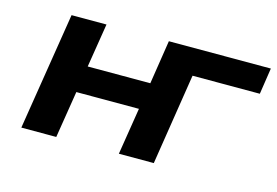

<svg xmlns="http://www.w3.org/2000/svg" viewBox="-72 -646 1141 791"><g transform="rotate(15 498.0 -250.5)"><path d="M66 0 146 -501H295L265 -314H532L561 -501H996L979 -389H692L631 0H482L514 -200H247L215 0Z"/></g></svg>

Font: Nunito Sans 7pt Expanded
Style: Bold Italic
Weight: 700
Width: 7
Italic angle: -9°
Designer: Vernon Adams
Foundry: Vernon Adams
Version: Version 3.101;gftools[0.9.27]